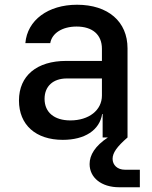

<svg xmlns="http://www.w3.org/2000/svg" viewBox="-20 -580 640 810"><path d="M507 136C475 136 455 116 455 90C455 65 473 39 518 0V-376C518 -489 436 -560 305 -560C183 -560 95 -495 87 -398H192C199 -440 243 -468 303 -468C370 -468 410 -434 410 -374V-323H259C136 -323 60 -261 60 -156C60 -53 131 10 245 10C338 10 400 -31 411 -99H413V0H435C381 36 358 74 358 112C358 169 407 210 483 210H570V136ZM277 -72C209 -72 168 -106 168 -163C168 -216 204 -249 262 -249H410V-177C410 -115 355 -72 277 -72Z"/></svg>

Font: Tekne LDO SemiBold
Style: Regular
Weight: 600
Monospace: yes
Designer: Alessio Laiso, Mario Rullo, Paolo Rosset
Foundry: Alessio Laiso
Version: Version 1.000;hotconv 1.0.109;makeotfexe 2.5.65596